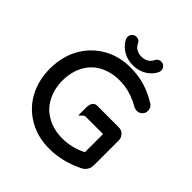

<svg xmlns="http://www.w3.org/2000/svg" viewBox="-232 -1023 1203 1203"><g transform="rotate(45 369.5 -421.5)"><path d="M43.9 -339.8Q43.9 -471.7 115.7 -567.4Q156.7 -621.6 216.3 -655.8Q296.4 -701.2 393.6 -701.2Q467.3 -701.2 525.4 -683.1Q583.5 -665.5 641.1 -629.9Q651.9 -624.5 659.2 -612.3Q666 -600.1 666 -585.9Q666 -565.4 651.4 -550.8Q636.7 -536.1 615.2 -536.1Q604.5 -536.1 590.8 -542Q520 -583 453.1 -592.3Q429.2 -595.7 403.3 -595.7Q334 -595.7 273.4 -565.4Q215.3 -534.7 183.8 -476.1Q152.3 -417.5 152.3 -339.8Q152.3 -267.1 183.6 -208Q214.4 -148.9 272.9 -116.7Q331.5 -84 408.2 -84Q493.2 -84 569.3 -123.5V-281.2L568.8 -283.7L566.4 -284.2H418Q404.8 -284.2 392.1 -271L377 -256.3V-325.2Q377 -371.1 403.3 -381.3Q410.2 -383.8 418 -383.8H610.4Q633.3 -383.8 650.1 -366.9Q667 -350.1 667 -327.1V-105.5Q667 -72.3 645.5 -51.3Q636.7 -42 624 -36.1Q510.7 19.5 396.5 19.5Q292.5 19.5 213.4 -26.4Q132.3 -72.8 87.9 -154.3Q43.9 -235.8 43.9 -339.8ZM256.8 -794.9Q253.4 -800.3 250.2 -806.9Q247.1 -813.5 247.1 -824.7Q247.1 -831.1 250 -838.4Q252.9 -846.2 259.3 -852.1Q270.5 -863.3 287.1 -863.3Q312.5 -863.3 323.2 -838.9Q333 -818.8 351.8 -807.9Q370.6 -796.9 396.5 -796.9Q433.6 -796.9 455.6 -818.8Q463.9 -827.1 468.5 -837.2Q473.1 -847.2 479 -852.5Q489.7 -863.3 505.9 -863.3Q523.4 -863.3 534.7 -851.3Q545.9 -839.4 545.9 -823.2Q545.9 -813.5 542.2 -805.9Q538.6 -798.3 534.2 -791.5Q515.1 -762.2 483.4 -743.2Q444.8 -720.7 396.5 -720.7Q348.1 -720.7 309.6 -743.2Q275.9 -763.2 256.8 -794.9Z"/></g></svg>

Font: YuPearl-SemiBold
Style: SemiBold
Weight: 600
Designer: Max Yao
Foundry: Max-Everyday
Version: Version 1.011; ttfautohint (v1.8.3)